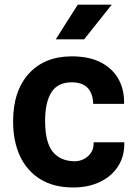

<svg xmlns="http://www.w3.org/2000/svg" viewBox="-20 -799 583 828"><path d="M295.5 9.5Q212 9.5 154 -26.2Q96 -62 66.2 -126Q36.5 -190 36.5 -275Q36.5 -407 104.5 -481.5Q172.5 -556 289.5 -556Q366 -556 417 -528.8Q468 -501.5 492.5 -455.2Q517 -409 515 -351H382Q378.5 -444 289.5 -444Q229 -444 201.8 -401Q174.5 -358 174.5 -277.5Q174.5 -187.5 206.2 -146.2Q238 -105 300.5 -103.5Q319.5 -103 339 -111.8Q358.5 -120.5 371.5 -138.8Q384.5 -157 384 -185.5H516Q517.5 -126 489.5 -82.2Q461.5 -38.5 411.2 -14.5Q361 9.5 295.5 9.5ZM220.5 -629.5 315.5 -779H462L343 -629.5Z"/></svg>

Font: Spline Sans SemiBold
Style: Regular
Weight: 600
Designer: Eben Sorkin, Mirko Velimirovic
Foundry: Sorkin Type
Version: Version 1.000; ttfautohint (v1.8.3)